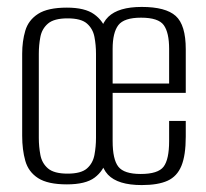

<svg xmlns="http://www.w3.org/2000/svg" viewBox="-20 -525 595 554"><path d="M173 7Q118 7 90 -11Q62 -29 53 -61Q44 -93 44 -133V-370Q44 -406 53 -436.5Q62 -467 90 -485Q118 -503 173 -503Q225 -503 251.5 -484Q278 -465 287 -435Q296 -405 296 -370V-133Q296 -97 287.5 -64.5Q279 -32 253 -12.5Q227 7 173 7ZM175 -24Q214 -24 231 -39Q248 -54 252.5 -78Q257 -102 257 -127V-370Q257 -395 252.5 -418.5Q248 -442 231 -457Q214 -472 175 -472Q136 -472 118.5 -457Q101 -442 96.5 -418.5Q92 -395 92 -370V-127Q92 -102 96.5 -78Q101 -54 118.5 -39Q136 -24 175 -24ZM389 9Q320 9 291.5 -21Q263 -51 263 -130V-378Q263 -448 292.5 -476.5Q322 -505 389 -505Q458 -505 487 -479Q516 -453 516 -383V-257H305V-118Q305 -65 321.5 -44Q338 -23 386 -23Q436 -23 452 -44Q468 -65 468 -118V-176H516V-131Q516 -77 503.5 -46.5Q491 -16 463.5 -3.5Q436 9 389 9ZM305 -284H468V-384Q468 -431 452.5 -452.5Q437 -474 387 -474Q338 -474 321.5 -452.5Q305 -431 305 -384Z"/></svg>

Font: Alumni Sans Light
Style: Regular
Weight: 300
Version: Version 1.018